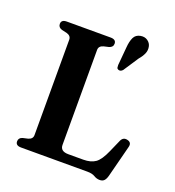

<svg xmlns="http://www.w3.org/2000/svg" viewBox="-140 -873 914 1003"><g transform="rotate(20 317.0 -372.0)"><path d="M335.5 -650.5 307.5 -644Q282 -637 282 -615V-87Q282 -51.5 327 -51.5H410Q452 -51.5 477.2 -69.2Q502.5 -87 526 -141L556 -209Q567 -233.5 591.5 -227.5Q618 -221.5 610 -193.5L565 -18.5Q560 0.5 551.2 9.8Q542.5 19 526.5 19Q509.5 19 494.2 9.5Q479 0 451.5 0H83Q52.5 0 52.5 -23.5Q52.5 -43 73.5 -49.5L102 -56Q127 -63 127 -85V-615Q127 -637 102 -644L73.5 -650.5Q52.5 -657 52.5 -676.5Q52.5 -700 83 -700H326Q357 -700 357 -676.5Q357 -657 335.5 -650.5ZM421.5 -680Q424 -713.5 434.2 -735.2Q444.5 -757 470.5 -761.5Q493.5 -765.5 510 -753.8Q526.5 -742 530 -723.5Q534 -703.5 526.2 -685.2Q518.5 -667 501 -646.5L446 -563Q434.5 -550.5 421.5 -555.5Q414.5 -558.5 413.5 -564.8Q412.5 -571 412.5 -578.5Z"/></g></svg>

Font: Fraunces 9pt SemiBold
Style: Regular
Weight: 600
Version: Version 1.000;[b76b70a41]